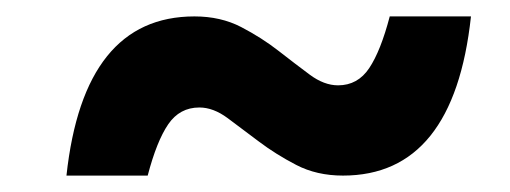

<svg xmlns="http://www.w3.org/2000/svg" viewBox="-20 -451 622 234"><path d="M398 -237Q366 -237 341 -250Q316 -263 295.5 -278.5Q275 -294 257.5 -307Q240 -320 223 -320Q199 -320 185 -299.5Q171 -279 160 -237H61Q82 -431 217 -431Q249 -431 274 -418Q299 -405 319.5 -389Q340 -373 357.5 -360Q375 -347 392 -347Q416 -347 430 -368Q444 -389 455 -431H554Q533 -237 398 -237Z"/></svg>

Font: Celebes
Style: Bold Italic
Weight: 700
Italic angle: -10°
Designer: Anugrah Pasau
Foundry: Lafontype
Version: Version 1.000; ttfautohint (v1.8.4)